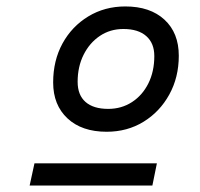

<svg xmlns="http://www.w3.org/2000/svg" viewBox="-20 -682 620 596"><path d="M311 -273Q234 -273 189.5 -314.5Q145 -356 145 -426Q145 -494 174 -547Q203 -600 254 -631Q305 -662 369 -662Q446 -662 490.5 -621Q535 -580 535 -509Q535 -442 505.5 -388.5Q476 -335 425.5 -304Q375 -273 311 -273ZM316 -344Q357 -344 389.5 -365Q422 -386 440.5 -423Q459 -460 459 -508Q459 -548 434 -570Q409 -592 363 -592Q322 -592 290 -570.5Q258 -549 239.5 -512Q221 -475 221 -428Q221 -387 245.5 -365.5Q270 -344 316 -344ZM72 -106 87 -175H467L453 -106Z"/></svg>

Font: Sometype Mono Medium
Style: Italic
Weight: 500
Italic angle: -12°
Monospace: yes
Designer: Ryoichi Tsunekawa
Foundry: Dharma Type
Version: Version 1.000; ttfautohint (v1.8.3)